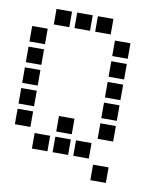

<svg xmlns="http://www.w3.org/2000/svg" viewBox="-86 -757 772 914"><g transform="rotate(10 300.0 -300.5)"><path d="M114 -688Q113 -688 113 -688Q113 -688 113 -687V-614Q113 -613 113 -613Q113 -613 114 -613H187Q188 -613 188 -613Q188 -613 188 -614V-687Q188 -688 188 -688Q188 -688 187 -688ZM214 -688Q213 -688 213 -688Q213 -688 213 -687V-614Q213 -613 213 -613Q213 -613 214 -613H287Q288 -613 288 -613Q288 -613 288 -614V-687Q288 -688 288 -688Q288 -688 287 -688ZM314 -688Q313 -688 313 -688Q313 -688 313 -687V-614Q313 -613 313 -613Q313 -613 314 -613H387Q388 -613 388 -613Q388 -613 388 -614V-687Q388 -688 388 -688Q388 -688 387 -688ZM14 -588Q13 -588 13 -588Q13 -588 13 -587V-514Q13 -513 13 -513Q13 -513 14 -513H87Q88 -513 88 -513Q88 -513 88 -514V-587Q88 -588 88 -588Q88 -588 87 -588ZM414 -588Q413 -588 413 -588Q413 -588 413 -587V-514Q413 -513 413 -513Q413 -513 414 -513H487Q488 -513 488 -513Q488 -513 488 -514V-587Q488 -588 488 -588Q488 -588 487 -588ZM14 -488Q13 -488 13 -488Q13 -488 13 -487V-414Q13 -413 13 -413Q13 -413 14 -413H87Q88 -413 88 -413Q88 -413 88 -414V-487Q88 -488 88 -488Q88 -488 87 -488ZM414 -488Q413 -488 413 -488Q413 -488 413 -487V-414Q413 -413 413 -413Q413 -413 414 -413H487Q488 -413 488 -413Q488 -413 488 -414V-487Q488 -488 488 -488Q488 -488 487 -488ZM14 -388Q13 -388 13 -388Q13 -388 13 -387V-314Q13 -313 13 -313Q13 -313 14 -313H87Q88 -313 88 -313Q88 -313 88 -314V-387Q88 -388 88 -388Q88 -388 87 -388ZM414 -388Q413 -388 413 -388Q413 -388 413 -387V-314Q413 -313 413 -313Q413 -313 414 -313H487Q488 -313 488 -313Q488 -313 488 -314V-387Q488 -388 488 -388Q488 -388 487 -388ZM14 -288Q13 -288 13 -288Q13 -288 13 -287V-214Q13 -213 13 -213Q13 -213 14 -213H87Q88 -213 88 -213Q88 -213 88 -214V-287Q88 -288 88 -288Q88 -288 87 -288ZM414 -288Q413 -288 413 -288Q413 -288 413 -287V-214Q413 -213 413 -213Q413 -213 414 -213H487Q488 -213 488 -213Q488 -213 488 -214V-287Q488 -288 488 -288Q488 -288 487 -288ZM14 -188Q13 -188 13 -188Q13 -188 13 -187V-114Q13 -113 13 -113Q13 -113 14 -113H87Q88 -113 88 -113Q88 -113 88 -114V-187Q88 -188 88 -188Q88 -188 87 -188ZM214 -188Q213 -188 213 -188Q213 -188 213 -187V-114Q213 -113 213 -113Q213 -113 214 -113H287Q288 -113 288 -113Q288 -113 288 -114V-187Q288 -188 288 -188Q288 -188 287 -188ZM414 -188Q413 -188 413 -188Q413 -188 413 -187V-114Q413 -113 413 -113Q413 -113 414 -113H487Q488 -113 488 -113Q488 -113 488 -114V-187Q488 -188 488 -188Q488 -188 487 -188ZM114 -88Q113 -88 113 -88Q113 -88 113 -87V-14Q113 -13 113 -13Q113 -13 114 -13H187Q188 -13 188 -13Q188 -13 188 -14V-87Q188 -88 188 -88Q188 -88 187 -88ZM214 -88Q213 -88 213 -88Q213 -88 213 -87V-14Q213 -13 213 -13Q213 -13 214 -13H287Q288 -13 288 -13Q288 -13 288 -14V-87Q288 -88 288 -88Q288 -88 287 -88ZM314 -88Q313 -88 313 -88Q313 -88 313 -87V-14Q313 -13 313 -13Q313 -13 314 -13H387Q388 -13 388 -13Q388 -13 388 -14V-87Q388 -88 388 -88Q388 -88 387 -88ZM414 12Q413 12 413 12Q413 12 413 13V86Q413 87 413 87Q413 87 414 87H487Q488 87 488 87Q488 87 488 86V13Q488 12 488 12Q488 12 487 12Z"/></g></svg>

Font: Doto Black
Style: Bold
Weight: 700
Monospace: yes
Version: Version 1.000